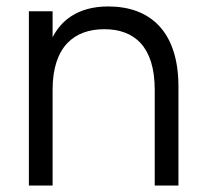

<svg xmlns="http://www.w3.org/2000/svg" viewBox="-20 -575 633 595"><path d="M459.5 0H533V-306.5C533 -477.5 445.5 -555 315.5 -555C217 -555 167.5 -507.5 143 -459.5V-540H69.5V0H143V-296.5C143 -431 210.5 -484.5 303 -484.5C396.5 -484.5 459.5 -430.5 459.5 -296.5Z"/></svg>

Font: Vela Sans
Style: Regular
Weight: 400
Designer: Principal design: Mikhail Sharanda - project Manrope.
Design modification: Ravid Balaliev
Foundry: Mikhail Sharanda
Version: Version 1.001